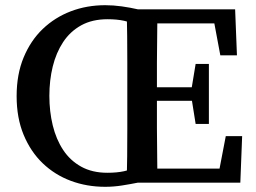

<svg xmlns="http://www.w3.org/2000/svg" viewBox="-20 -703 987 739"><path d="M170 -334Q170 -274 183 -220.5Q196 -167 223 -126Q250 -85 292.5 -61.5Q335 -38 393 -38Q430 -38 457.5 -44Q485 -50 516 -66V-1Q481 6 449 11Q417 16 385 16Q314 16 252.5 -7Q191 -30 144.5 -74.5Q98 -119 71 -184Q44 -249 44 -333Q44 -417 71 -482Q98 -547 144.5 -591.5Q191 -636 252.5 -659.5Q314 -683 385 -683Q416 -683 448.5 -678.5Q481 -674 516 -666V-601Q485 -617 457.5 -623Q430 -629 394 -629Q335 -629 292.5 -605.5Q250 -582 223 -541Q196 -500 183 -447Q170 -394 170 -334ZM467 0Q469 -51 469.5 -102Q470 -153 470 -206Q470 -259 470 -311V-357Q470 -409 470 -460.5Q470 -512 469.5 -564Q469 -616 467 -667H586Q586 -617 585 -565Q584 -513 584 -461.5Q584 -410 584 -357V-320Q584 -264 584 -210Q584 -156 585 -104Q586 -52 586 0ZM733 -226 716 -333V-354L733 -457H784V-226ZM528 -315V-367H751V-315ZM828 -490 805 -613H528V-667H885L892 -490ZM849 -179H912L905 0H528V-54H825Z"/></svg>

Font: Source Serif 4 18pt Medium
Style: Regular
Weight: 500
Designer: Frank Grießhammer
Foundry: Adobe Systems Incorporated
Version: Version 4.004;hotconv 1.0.116;makeotfexe 2.5.65601